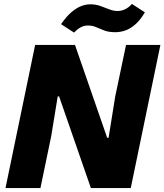

<svg xmlns="http://www.w3.org/2000/svg" viewBox="-20 -958 837 978"><path d="M8 0 159 -729H362L526 -256H533L567 -467L622 -729H797L646 0H443L281 -467H274L241 -265L186 0ZM567 -794Q534 -794 511.5 -802.5Q489 -811 470 -819.5Q451 -828 428 -828Q407 -828 389.5 -818Q372 -808 357 -792L291 -835Q319 -875 344.5 -896.5Q370 -918 393.5 -927Q417 -936 440 -936Q468 -936 491.5 -927.5Q515 -919 536.5 -910.5Q558 -902 580 -902Q598 -902 616.5 -910.5Q635 -919 652 -938L718 -895Q694 -855 668.5 -833Q643 -811 618 -802.5Q593 -794 567 -794Z"/></svg>

Font: Mona Sans ExtraLight ExtraBold
Style: Italic
Weight: 800
Italic angle: -11.6951°
Version: Version 2.000